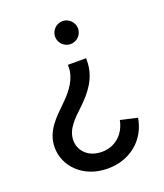

<svg xmlns="http://www.w3.org/2000/svg" viewBox="-139 -632 805 943"><g transform="rotate(-20 263.5 -160.5)"><path d="M262 218C380 218 468 144 486 34L398 14C384 85 332 131 263 131C190 131 149 83 149 31C149 -29 195 -69 242 -114C293 -163 346 -225 346 -315V-328H251V-317C251 -257 212 -205 169 -163C113 -108 51 -55 51 32C51 129 133 218 262 218ZM239 -479C239 -446 266 -419 299 -419C332 -419 359 -446 359 -479C359 -511 332 -539 299 -539C266 -539 239 -511 239 -479Z"/></g></svg>

Font: Mluvka Medium
Style: Regular
Weight: 500
Designer: Modified by Jiří Krblich, Original typeface by Gumpita Rahayu
Foundry: Gumpita Rahayu & Jiří Krblich
Version: Version 2.000;Glyphs 3.1.1 (3134)